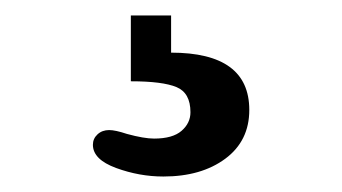

<svg xmlns="http://www.w3.org/2000/svg" viewBox="-20 -30 442 248"><path d="M302 112Q302 152 271 175Q240 198 191 198Q160 198 130 187Q100 176 100 157Q100 149 106 143.5Q112 138 121 138Q129 138 144 143Q166 149 179 149Q203 149 214.5 139Q226 129 226 115Q226 90 208 82.5Q190 75 149 75V-10H201V38Q302 38 302 112Z"/></svg>

Font: Marmelad for Arash.Academy
Style: Regular
Weight: 400
Designer: Manvel Shmavonyan
Foundry: Cyreal
Version: Version 1.110;Glyphs 3.2 (3202)